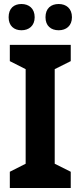

<svg xmlns="http://www.w3.org/2000/svg" viewBox="-20 -938 402 958"><path d="M23 -852C23 -809 50 -787 87 -787C124 -787 153 -809 153 -852C153 -896 124 -918 87 -918C50 -918 23 -897 23 -852ZM207 -852C207 -809 234 -787 273 -787C310 -787 339 -809 339 -852C339 -896 310 -918 273 -918C235 -918 207 -897 207 -852ZM333 0V-81L253 -121V-593L333 -633V-714H29V-633L108 -593V-121L29 -81V0Z"/></svg>

Font: Noto Sans Sinhala UI SemiCondensed
Style: Bold
Weight: 700
Width: 4
Designer: Jelle Bosma - Monotype Design Team
Foundry: Monotype Imaging Inc.
Version: Version 2.006